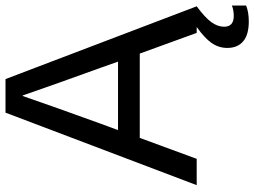

<svg xmlns="http://www.w3.org/2000/svg" viewBox="-136 -616 946 715"><g transform="rotate(-90 337.5 -259.0)"><path d="M674 131V184Q649 194 615 194Q565 194 540.5 173Q516 152 516 114Q516 82 534.5 55.5Q553 29 594 0H572L495 -212H181L103 0H5L275 -712H400L671 0Q629 31 612 54.5Q595 78 595 102Q595 138 635 138Q657 138 674 131ZM442 -358Q381 -526 339 -648H337Q295 -526 234 -358L210 -293H465Z"/></g></svg>

Font: CST
Style: Regular
Weight: 400
Version: Version 1.00